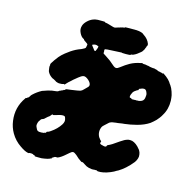

<svg xmlns="http://www.w3.org/2000/svg" viewBox="-166 -742 894 896"><g transform="rotate(15 280.5 -294.0)"><path d="M198 -640Q208 -640 209 -640Q210 -640 221.5 -640Q233 -640 233 -639Q234 -636 240 -636Q243 -636 243.5 -635.5Q244 -635 247.5 -634.5Q251 -634 253 -633Q265 -630 273.5 -627Q282 -624 287 -626Q289 -627 290 -627Q291 -627 291.5 -627.5Q292 -628 293 -628Q294 -628 295 -628.5Q296 -629 298.5 -629.5Q301 -630 301 -630.5Q301 -631 302.5 -631Q304 -631 305.5 -631.5Q307 -632 308.5 -632.5Q310 -633 310.5 -633.5Q311 -634 313 -634Q318 -634 319 -636Q319 -636 322 -636Q329 -636 330 -639Q330 -640 343 -640Q386 -641 397 -639Q408 -637 415 -634Q417 -632 423 -628Q445 -614 453 -592Q453 -590 453.5 -588Q454 -586 454 -585Q454 -584 453 -584Q452 -584 450 -578Q450 -576 449.5 -575Q449 -574 447 -570Q446 -564 440 -556Q437 -550 431 -546Q415 -532 403 -527L400 -526V-525Q391 -525 387 -522L389 -521L380 -520Q367 -519 349 -520H344L346 -521L348 -522L341 -521L302 -519Q271 -518 266 -516Q263 -514 264 -509Q265 -505 264.5 -501Q264 -497 265 -495Q267 -493 279 -486Q303 -471 320 -455Q332 -444 339 -445Q345 -445 355 -453Q377 -470 395 -480Q417 -492 444 -497L451 -499L453 -497Q455 -496 461 -496Q467 -496 469 -495.5Q471 -495 475 -494Q482 -494 490 -491Q495 -490 496.5 -490Q498 -490 504 -489H511Q509 -490 512 -489L514 -488Q529 -485 528 -484Q528 -484 529.5 -483Q531 -482 533.5 -481.5Q536 -481 536.5 -481Q537 -481 538.5 -480.5Q540 -480 540.5 -480.5Q541 -481 543 -480Q547 -477 548 -479Q549 -479 550 -478Q556 -475 557 -477Q558 -478 558 -478Q558 -478 560.5 -476.5Q563 -475 567 -472Q571 -469 574 -467Q587 -457 595 -446Q596 -444 598 -441Q604 -434 611 -421Q618 -406 622 -389Q624 -379 625 -363Q626 -322 606 -290Q603 -285 602 -283Q598 -276 584 -260Q573 -249 560 -239Q536 -223 502 -214Q471 -206 444 -203Q437 -203 433 -202Q424 -201 414 -199Q404 -198 403.5 -198Q403 -198 397 -197Q384 -196 377 -192Q374 -191 367 -184Q360 -177 355 -173Q347 -166 345 -162Q342 -157 340 -147Q338 -134 342 -122Q345 -112 355 -101L360 -97L359 -93Q357 -87 358 -85Q360 -83 365 -81Q368 -81 373 -79Q390 -74 391 -84Q391 -85 394 -87Q410 -93 444 -118Q464 -132 476 -135Q481 -137 489 -137Q500 -137 509 -132Q519 -127 529 -117Q537 -108 541 -103Q547 -93 548 -84Q550 -73 547 -64Q543 -52 537 -44Q520 -23 504 -9Q488 5 473 14Q466 17 465 18Q457 24 440 31Q406 45 381 43L378 42L375 40H363Q351 42 336 38Q324 35 314 27.5Q304 20 299 20H297V21Q297 21 291 17Q283 13 264 -5Q253 -14 247 -14Q244 -14 240 -12Q235 -9 218 6Q199 23 184 29Q180 30 179 30Q179 29 177 29Q175 29 173 29.5Q171 30 170 30Q167 31 165 33Q163 34 160 36L156 39H157L159 40L157 41Q155 41 153 42Q144 48 112 52Q107 52 94 52Q81 52 78 51Q78 51 79 50V49Q79 49 75.5 47.5Q72 46 70 46V45L68 44Q62 42 55 42.5Q48 43 48 44Q48 45 47 44.5Q46 44 43 44Q28 41 5 25Q-25 5 -43 -26Q-58 -52 -62 -82Q-71 -146 -34 -198Q-32 -202 -31 -201Q-28 -200 -25 -204Q-24 -206 -23 -206Q-20 -205 -15 -214Q-13 -219 -7 -224Q10 -240 32 -252Q37 -254 41 -255Q45 -256 52.5 -259Q60 -262 62 -262Q64 -262 67 -263Q70 -264 72.5 -264.5Q75 -265 77.5 -265.5Q80 -266 82 -266Q94 -267 98 -268Q105 -269 107 -271Q108 -272 108.5 -272Q109 -272 109 -272.5Q109 -273 110.5 -273.5Q112 -274 112 -274.5Q112 -275 113 -275Q115 -275 117 -276Q117 -276 119 -277L121 -279H123Q128 -280 128 -282Q128 -283 130 -283Q133 -283 136 -285L137 -286L136 -287L135 -288H136Q137 -289 162 -292Q198 -297 205.5 -299.5Q213 -302 220 -310Q225 -316 234 -324Q239 -328 240 -334Q241 -345 227 -358Q212 -371 202 -369Q192 -367 179 -356Q176 -353 170.5 -349Q165 -345 159.5 -340Q154 -335 151 -332Q139 -322 133 -315Q130 -311 129 -310.5Q128 -310 126.5 -308.5Q125 -307 125 -308Q124 -311 116 -308Q115 -307 106 -307Q99 -306 93 -308Q84 -310 80 -314Q76 -317 71 -319Q64 -321 58 -326Q46 -335 40 -348Q38 -355 38 -359Q38 -361 37.5 -361Q37 -361 37 -365.5Q37 -370 36.5 -370.5Q36 -371 37 -374Q39 -380 37 -382Q37 -383 39 -387Q49 -404 65 -424Q75 -436 90 -448Q112 -466 135 -478Q145 -483 161 -489Q176 -496 178 -500Q179 -502 179 -504Q179 -506 180 -510Q181 -514 181 -515Q181 -519 171 -525Q168 -527 165 -529Q162 -531 160.5 -532.5Q159 -534 160 -534Q161 -535 157 -537Q156 -537 155 -538Q145 -543 137 -559Q132 -569 131.5 -577.5Q131 -586 134 -595Q138 -607 150 -618.5Q162 -630 175 -635Q183 -639 198 -640ZM211 -523Q210 -523 210 -523Q206 -524 204 -521Q202 -519 206 -515Q212 -507 216 -502Q218 -498 220 -497Q225 -495 226 -498Q227 -499 228.5 -504Q230 -509 232 -513Q234 -520 232 -522Q230 -522 228.5 -522.5Q227 -523 226.5 -523.5Q226 -524 223.5 -524.5Q221 -525 218 -525Q215 -525 213 -524.5Q211 -524 211 -523ZM495 -384Q491 -386 482 -384Q475 -382 475 -381Q475 -381 474 -381Q473 -381 470.5 -380Q468 -379 467 -376.5Q466 -374 466 -373Q466 -372 465.5 -372Q465 -372 464 -371.5Q463 -371 459 -369Q447 -362 442 -354Q435 -341 435 -333Q435 -329 437 -328Q439 -327 443 -327H446L445 -326L443 -325L445 -324Q449 -322 455 -324Q455 -323 456 -323Q457 -323 460.5 -323.5Q464 -324 465 -324H466L467 -323Q470 -324 481 -324Q487 -325 489 -326Q503 -330 506 -344Q506 -346 506.5 -348Q507 -350 507.5 -357Q508 -364 506 -368Q502 -381 495 -384ZM165 -165Q159 -169 141 -165Q132 -163 121 -159Q117 -158 115 -157.5Q113 -157 112 -157Q111 -157 111 -157Q111 -160 107 -158Q106 -158 103 -154Q100 -150 98 -148Q89 -142 82 -135Q76 -129 75 -128.5Q74 -128 69 -126Q64 -124 62.5 -123Q61 -122 59.5 -118.5Q58 -115 56 -114Q50 -105 49 -91Q49 -86 55 -75Q59 -66 66 -65Q68 -64 73 -64Q78 -64 82 -64Q86 -64 86 -64.5Q86 -65 87 -65Q93 -64 93 -66Q93 -67 95 -67Q102 -67 102 -72Q102 -73 104 -74Q112 -75 121 -82Q149 -101 165 -126Q175 -142 170 -155Q168 -164 165 -165Z"/></g></svg>

Font: TT2020 Style B
Style: Italic
Weight: 400
Italic angle: -15°
Version: Version 0.2.000